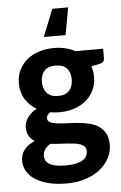

<svg xmlns="http://www.w3.org/2000/svg" viewBox="-58 -725 590 935"><g transform="rotate(-5 237.0 -257.0)"><path d="M22.9 0ZM225.1 -493.2Q254.4 -493.2 280.5 -486.8Q306.6 -480.5 328.6 -468.8H463.4V-422.4Q463.4 -411.6 457.3 -405.3Q451.2 -398.9 437 -396L398.9 -388.2Q407.7 -363.8 407.7 -336.4Q407.7 -300.3 393.8 -271.2Q379.9 -242.2 355.2 -221.7Q330.6 -201.2 297.1 -190.2Q263.7 -179.2 225.1 -179.2Q213.4 -179.2 202.1 -180.2Q190.9 -181.2 179.7 -183.1Q161.6 -171.4 161.6 -155.8Q161.6 -141.6 174.3 -135.3Q187 -128.9 207.5 -126.2Q228 -123.5 254.4 -122.8Q280.8 -122.1 308.3 -119.6Q335.9 -117.2 362.3 -111.3Q388.7 -105.5 409.2 -92.3Q429.7 -79.1 442.4 -57.1Q455.1 -35.2 455.1 -0.5Q455.1 31.7 439.9 62.3Q424.8 92.8 396 116.7Q367.2 140.6 325.2 155Q283.2 169.4 229.5 169.4Q176.8 169.4 137.7 158.7Q98.6 147.9 73.2 130.4Q47.9 112.8 35.4 89.6Q22.9 66.4 22.9 41.5Q22.9 8.8 41.5 -13.9Q60.1 -36.6 92.8 -50.3Q75.7 -60.1 65.2 -77.1Q54.7 -94.2 54.7 -120.6Q54.7 -131.3 58.3 -142.8Q62 -154.3 69.8 -165.8Q77.6 -177.2 88.9 -187.5Q100.1 -197.8 115.7 -206.1Q80.6 -226.1 60.3 -259Q40 -292 40 -336.4Q40 -372.6 54.2 -401.6Q68.4 -430.7 93 -450.9Q117.7 -471.2 151.6 -482.2Q185.5 -493.2 225.1 -493.2ZM340.8 20.5Q340.8 7.3 333.5 -1Q326.2 -9.3 313.5 -13.9Q300.8 -18.6 283.7 -20.8Q266.6 -22.9 247.3 -24.2Q228 -25.4 207.3 -26.4Q186.5 -27.3 166.5 -29.8Q150.4 -19.5 140.4 -5.9Q130.4 7.8 130.4 25.9Q130.4 38.1 135.5 48.3Q140.6 58.6 152.3 65.9Q164.1 73.2 183.6 77.4Q203.1 81.5 231.9 81.5Q262.2 81.5 283 76.9Q303.7 72.3 316.7 64.2Q329.6 56.2 335.2 44.9Q340.8 33.7 340.8 20.5ZM225.1 -258.8Q262.7 -258.8 280.5 -279.3Q298.3 -299.8 298.3 -333.5Q298.3 -367.7 280.5 -387.5Q262.7 -407.2 225.1 -407.2Q188 -407.2 170.2 -387.5Q152.3 -367.7 152.3 -333.5Q152.3 -300.3 170.2 -279.5Q188 -258.8 225.1 -258.8ZM287.1 -550.8H180.7L233.9 -684.1H311.5Z"/></g></svg>

Font: Carlito
Style: Bold
Weight: 700
Designer: Lukasz Dziedzic
Foundry: tyPoland Lukasz Dziedzic
Version: Version 1.104